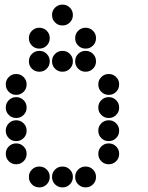

<svg xmlns="http://www.w3.org/2000/svg" viewBox="-20 -815 640 830"><path d="M249 -795Q231 -795 218 -782Q205 -769 205 -751V-749Q205 -731 218 -718Q231 -705 249 -705H251Q269 -705 282 -718Q295 -731 295 -749V-751Q295 -769 282 -782Q269 -795 251 -795ZM149 -695Q131 -695 118 -682Q105 -669 105 -651V-649Q105 -631 118 -618Q131 -605 149 -605H151Q169 -605 182 -618Q195 -631 195 -649V-651Q195 -669 182 -682Q169 -695 151 -695ZM349 -695Q331 -695 318 -682Q305 -669 305 -651V-649Q305 -631 318 -618Q331 -605 349 -605H351Q369 -605 382 -618Q395 -631 395 -649V-651Q395 -669 382 -682Q369 -695 351 -695ZM149 -595Q131 -595 118 -582Q105 -569 105 -551V-549Q105 -531 118 -518Q131 -505 149 -505H151Q169 -505 182 -518Q195 -531 195 -549V-551Q195 -569 182 -582Q169 -595 151 -595ZM249 -595Q231 -595 218 -582Q205 -569 205 -551V-549Q205 -531 218 -518Q231 -505 249 -505H251Q269 -505 282 -518Q295 -531 295 -549V-551Q295 -569 282 -582Q269 -595 251 -595ZM349 -595Q331 -595 318 -582Q305 -569 305 -551V-549Q305 -531 318 -518Q331 -505 349 -505H351Q369 -505 382 -518Q395 -531 395 -549V-551Q395 -569 382 -582Q369 -595 351 -595ZM49 -495Q31 -495 18 -482Q5 -469 5 -451V-449Q5 -431 18 -418Q31 -405 49 -405H51Q69 -405 82 -418Q95 -431 95 -449V-451Q95 -469 82 -482Q69 -495 51 -495ZM449 -495Q431 -495 418 -482Q405 -469 405 -451V-449Q405 -431 418 -418Q431 -405 449 -405H451Q469 -405 482 -418Q495 -431 495 -449V-451Q495 -469 482 -482Q469 -495 451 -495ZM49 -395Q31 -395 18 -382Q5 -369 5 -351V-349Q5 -331 18 -318Q31 -305 49 -305H51Q69 -305 82 -318Q95 -331 95 -349V-351Q95 -369 82 -382Q69 -395 51 -395ZM449 -395Q431 -395 418 -382Q405 -369 405 -351V-349Q405 -331 418 -318Q431 -305 449 -305H451Q469 -305 482 -318Q495 -331 495 -349V-351Q495 -369 482 -382Q469 -395 451 -395ZM49 -295Q31 -295 18 -282Q5 -269 5 -251V-249Q5 -231 18 -218Q31 -205 49 -205H51Q69 -205 82 -218Q95 -231 95 -249V-251Q95 -269 82 -282Q69 -295 51 -295ZM449 -295Q431 -295 418 -282Q405 -269 405 -251V-249Q405 -231 418 -218Q431 -205 449 -205H451Q469 -205 482 -218Q495 -231 495 -249V-251Q495 -269 482 -282Q469 -295 451 -295ZM49 -195Q31 -195 18 -182Q5 -169 5 -151V-149Q5 -131 18 -118Q31 -105 49 -105H51Q69 -105 82 -118Q95 -131 95 -149V-151Q95 -169 82 -182Q69 -195 51 -195ZM449 -195Q431 -195 418 -182Q405 -169 405 -151V-149Q405 -131 418 -118Q431 -105 449 -105H451Q469 -105 482 -118Q495 -131 495 -149V-151Q495 -169 482 -182Q469 -195 451 -195ZM149 -95Q131 -95 118 -82Q105 -69 105 -51V-49Q105 -31 118 -18Q131 -5 149 -5H151Q169 -5 182 -18Q195 -31 195 -49V-51Q195 -69 182 -82Q169 -95 151 -95ZM249 -95Q231 -95 218 -82Q205 -69 205 -51V-49Q205 -31 218 -18Q231 -5 249 -5H251Q269 -5 282 -18Q295 -31 295 -49V-51Q295 -69 282 -82Q269 -95 251 -95ZM349 -95Q331 -95 318 -82Q305 -69 305 -51V-49Q305 -31 318 -18Q331 -5 349 -5H351Q369 -5 382 -18Q395 -31 395 -49V-51Q395 -69 382 -82Q369 -95 351 -95Z"/></svg>

Font: Doto Rounded Black
Style: Regular
Weight: 900
Monospace: yes
Version: Version 1.000